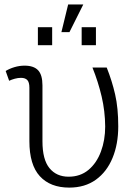

<svg xmlns="http://www.w3.org/2000/svg" viewBox="-20 -831 622 861"><path d="M290.5 10.3Q205.6 10.3 158.7 -40.8Q111.8 -91.8 111.8 -198.2V-437.5Q111.8 -462.4 102.3 -472.2Q92.8 -481.9 74.2 -481.9Q60.5 -481.9 46.4 -478Q32.2 -474.1 21 -468.8L5.4 -512.7Q22.9 -523.4 45.2 -530Q67.4 -536.6 90.3 -536.6Q131.3 -536.6 150.9 -515.9Q170.4 -495.1 170.4 -448.2V-197.3Q170.4 -115.2 201.9 -76.9Q233.4 -38.6 287.6 -38.6Q340.3 -38.6 377 -69.3Q413.6 -100.1 432.6 -151.4Q451.7 -202.6 451.7 -263.7Q451.2 -332.5 435.8 -398.2Q420.4 -463.9 394.5 -528.3H458.5Q482.4 -468.3 496.3 -407.5Q510.3 -346.7 510.3 -264.2Q510.3 -184.6 484.6 -122.6Q459 -60.5 409.9 -25.1Q360.8 10.3 290.5 10.3ZM255.4 -687 285.6 -811H353.5L291.5 -687ZM149.9 -628.4V-709H213.9V-628.4ZM346.2 -628.4V-709H410.2V-628.4Z"/></svg>

Font: Roboto Slab Light
Style: Regular
Weight: 300
Designer: Google
Version: Version 2.000; ttfautohint (v1.8.1.43-b0c9)